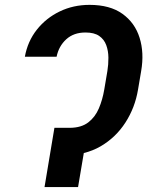

<svg xmlns="http://www.w3.org/2000/svg" viewBox="-20 -757 597 777"><path d="M221.7 -239.7H263.2Q309.1 -240.2 337.2 -261.7Q365.2 -283.2 380.1 -318.4Q395 -353.5 401.9 -394.5L414.6 -469.7Q418.9 -496.1 418.7 -523.7Q418.5 -551.3 409.9 -574.5Q401.4 -597.7 381.3 -611.6Q361.3 -625.5 325.7 -625.5Q278.3 -625.5 248 -597.9Q217.8 -570.3 209 -527.3H80.6Q91.8 -589.8 129.2 -637Q166.5 -684.1 221.7 -710.7Q276.9 -737.3 342.3 -737.3Q424.8 -737.3 475.3 -701.2Q525.9 -665 544.9 -604.2Q564 -543.5 551.3 -469.7L538.6 -394.5Q526.4 -321.3 487.5 -261Q448.7 -200.7 387 -164.8Q325.2 -128.9 242.2 -128.9H202.6ZM336.4 -239.7 295.9 0H160.2L200.2 -239.7Z"/></svg>

Font: Inter 18pt SemiBold
Style: Italic
Weight: 600
Italic angle: -9.3988°
Designer: Rasmus Andersson
Foundry: rsms
Version: Version 4.001;git-66647c0bb